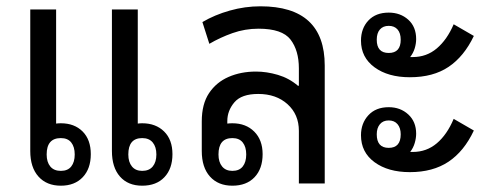

<svg xmlns="http://www.w3.org/2000/svg" viewBox="-20 -582 1557 609"><path d="M173 7Q128 7 102 -22Q76 -51 76 -103V-552H158V-190Q165 -191 173 -191Q216 -191 242 -165Q268 -139 268 -93Q268 -47 242.5 -20Q217 7 173 7ZM431 7Q386 7 360.5 -22Q335 -51 335 -103V-552H417V-190Q424 -191 431 -191Q474 -191 500.5 -165Q527 -139 527 -93Q527 -47 501.5 -20Q476 7 431 7ZM173 -40Q195 -40 206 -54Q217 -68 217 -92Q217 -116 206 -130Q195 -144 173 -144Q128 -144 128 -92Q128 -68 139.5 -54Q151 -40 173 -40ZM431 -40Q453 -40 464.5 -54Q476 -68 476 -92Q476 -116 464.5 -130Q453 -144 431 -144Q387 -144 387 -92Q387 -68 398.5 -54Q410 -40 431 -40Z M717 7Q672 7 646 -22Q620 -51 620 -103V-197Q620 -252 643 -286.5Q666 -321 705 -338Q744 -355 792 -355Q826 -355 861.5 -344.5Q897 -334 925 -310H928V-365Q928 -422 901.5 -456.5Q875 -491 800 -491Q757 -491 717.5 -477Q678 -463 644 -443L622 -512Q661 -535 709 -548.5Q757 -562 806 -562Q1010 -562 1010 -374V0H928V-167Q928 -219 892 -251.5Q856 -284 799 -284Q746 -284 723.5 -257.5Q701 -231 701 -198V-190Q709 -191 717 -191Q760 -191 786.5 -164.5Q813 -138 813 -93Q813 -47 787.5 -20Q762 7 717 7ZM717 -40Q739 -40 750 -54Q761 -68 761 -92Q761 -116 750 -130Q739 -144 717 -144Q673 -144 673 -92Q673 -68 684.5 -54Q696 -40 717 -40Z M1280 -337Q1211 -337 1168 -368.5Q1125 -400 1125 -453Q1125 -492 1148.5 -517Q1172 -542 1213 -542Q1250 -542 1275 -519.5Q1300 -497 1300 -458Q1300 -444 1295.5 -429Q1291 -414 1281 -401Q1285 -401 1289 -401Q1333 -401 1365.5 -428.5Q1398 -456 1419 -505L1483 -468Q1452 -403 1403 -370Q1354 -337 1280 -337ZM1213 -414Q1251 -414 1251 -456Q1251 -477 1241 -488.5Q1231 -500 1213 -500Q1195 -500 1185 -488.5Q1175 -477 1175 -456Q1175 -414 1213 -414ZM1280 -36Q1211 -36 1168 -67.5Q1125 -99 1125 -153Q1125 -191 1148.5 -216.5Q1172 -242 1213 -242Q1250 -242 1275 -219Q1300 -196 1300 -158Q1300 -144 1295.5 -128.5Q1291 -113 1281 -100Q1285 -100 1289 -100Q1333 -100 1365.5 -127.5Q1398 -155 1419 -205L1483 -168Q1452 -102 1402.5 -69Q1353 -36 1280 -36ZM1213 -113Q1251 -113 1251 -156Q1251 -176 1241 -188Q1231 -200 1213 -200Q1195 -200 1185 -188Q1175 -176 1175 -156Q1175 -113 1213 -113Z"/></svg>

Font: Noto Sans Thai Looped SemiCond
Style: Regular
Weight: 400
Width: 4
Designer: Sasikarn Vongin, Ben Mitchell
Foundry: The Fontpad Ltd
Version: Version 1.001